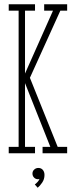

<svg xmlns="http://www.w3.org/2000/svg" viewBox="-20 -720 359 902"><path d="M21 0V-30H67.5V-670H21V-700H144.5V-670H97.5V-374.5L229 -670H187.5V-700H295.5V-670H263.5L120.5 -354.5L251 -30H295.5V0H180V-30H216.5L97.5 -329.5V-30H144.5V0ZM157 162 143.5 146.5Q148.5 143.5 156.8 134.5Q165 125.5 165 120Q164 122 159 122Q147.5 122 140 114.2Q132.5 106.5 132.5 95.5Q132.5 84 140.8 76.5Q149 69 160 69Q173.5 69 181.2 78.2Q189 87.5 189 102Q189 122 178.2 137.8Q167.5 153.5 157 162Z"/></svg>

Font: Imbue 10pt Thin
Style: Regular
Weight: 100
Designer: Tyler Finck
Foundry: Etcetera Type Company
Version: Version 1.102; ttfautohint (v1.8.3)